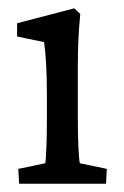

<svg xmlns="http://www.w3.org/2000/svg" viewBox="-20 -446 302 466"><path d="M26.4 0 24.4 -36.1 89.8 -49.8Q90.8 -53.7 91.3 -63.5Q91.8 -73.2 92.8 -94.7Q93.8 -116.2 93.8 -154.3V-218.8Q93.8 -259.8 91.8 -293Q89.8 -326.2 86.9 -343.8L21.5 -357.4V-389.6L160.2 -425.8L174.8 -412.1Q171.9 -381.8 170.4 -352.5Q168.9 -323.2 168.9 -284.2V-161.1Q168.9 -116.2 170.4 -86.9Q171.9 -57.6 173.8 -49.8L239.3 -36.1L237.3 0Z"/></svg>

Font: Crimson Pro ExtraLight
Style: Regular
Weight: 400
Version: Version 1.002